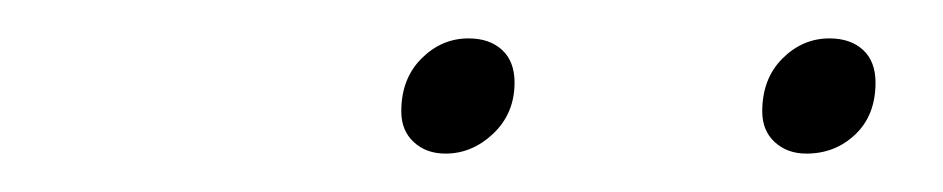

<svg xmlns="http://www.w3.org/2000/svg" viewBox="-20 -664 491 100"><path d="M189 -606Q189 -623 199.5 -633.5Q210 -644 224 -644Q235 -644 241.5 -638Q248 -632 248 -621Q248 -605 237 -594.5Q226 -584 212 -584Q202 -584 195.5 -590Q189 -596 189 -606ZM377 -606Q377 -623 387.5 -633.5Q398 -644 412 -644Q423 -644 429.5 -638Q436 -632 436 -621Q436 -604 425.5 -594Q415 -584 400 -584Q390 -584 383.5 -590Q377 -596 377 -606Z"/></svg>

Font: Taviraj Thin
Style: Italic
Weight: 250
Italic angle: -12°
Designer: Katatrad Team
Foundry: CadsonDemak
Version: Version 1.001